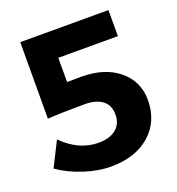

<svg xmlns="http://www.w3.org/2000/svg" viewBox="-129 -805 846 916"><g transform="rotate(-20 294.5 -347.0)"><path d="M263.2 -121.1Q320.3 -121.1 352.5 -147.9Q384.8 -174.8 383.8 -221.7Q383.8 -268.6 352.1 -292.5Q319.8 -316.9 263.2 -316.9Q149.4 -316.9 74.2 -312L75.2 -700.2H522.9V-567.9H220.2V-444.8L293 -445.8Q411.1 -445.3 481.9 -386.7Q552.7 -328.1 553.2 -233.9Q553.2 -125 479 -59.6Q404.8 5.9 280.8 5.9Q214.8 5.9 143.6 -17.6Q72.3 -41 18.1 -79.1L81.1 -204.1Q164.1 -121.1 263.2 -121.1Z"/></g></svg>

Font: TruenoSBd
Style: Demi
Weight: 600
Designer: Julieta Ulanovsky
Foundry: Julieta Ulanovsky
Version: Version 3.001b